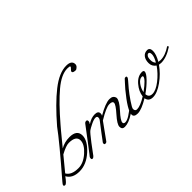

<svg xmlns="http://www.w3.org/2000/svg" viewBox="-69 -790 1109 1109"><g transform="rotate(-45 485.0 -236.0)"><path d="M113 -130 43 -45Q61 -12 119 -12Q160 -12 200.5 -48Q241 -84 241 -117Q241 -155 182 -155Q159 -155 113 -130ZM32 -33Q6 3 -4 3Q-14 3 -14 -3.5Q-14 -10 -3 -22Q152 -201 201 -269Q288 -370 358.5 -425.5Q429 -481 487 -481Q531 -481 531 -449Q531 -434 510 -423Q484 -423 484 -434Q484 -440 492.5 -447.5Q501 -455 501 -460Q501 -465 480 -465Q431 -465 368.5 -412.5Q306 -360 223 -263Q221 -262 135 -157Q168 -176 208 -176Q269 -176 269 -129Q269 -87 218 -40.5Q167 6 110 6Q53 6 32 -33Z M484 -19Q484 -8 498 -8Q526 -8 586 -62Q589 -66 592.5 -66Q596 -66 596 -61Q596 -48 552.5 -19.5Q509 9 477 9Q455 9 455 -14Q455 -34 493 -76.5Q531 -119 531 -133.5Q531 -148 505 -147.5Q479 -147 413 -107Q344 -11 340.5 -6.5Q337 -2 329 -2Q321 -2 321 -10Q321 -18 330 -27Q343 -45 355 -60.5Q367 -76 374 -85.5Q381 -95 387.5 -103Q394 -111 397 -115.5Q400 -120 402.5 -123Q405 -126 405.5 -128.5Q406 -131 406.5 -133Q407 -135 407 -138Q407 -149 393.5 -149Q380 -149 355.5 -137Q331 -125 321 -117.5Q311 -110 275.5 -63.5Q240 -17 229 -1Q222 7 215 7Q208 7 208 -1Q208 -9 211 -12.5Q214 -16 222.5 -27Q231 -38 243.5 -54.5Q256 -71 263 -80Q270 -89 328 -166Q334 -174 343 -174Q352 -174 352 -164Q352 -154 345 -147L346 -146Q376 -166 404.5 -166Q433 -166 433 -145Q433 -136 429 -130Q494 -168 527 -168Q542 -168 550.5 -162Q559 -156 562 -143Q562 -120 523 -77.5Q484 -35 484 -19Z M866 -127Q884 -158 884 -177Q884 -196 873 -196Q866 -196 860 -187.5Q854 -179 854 -158.5Q854 -138 866 -127ZM758 -122Q758 -127 750 -127Q732 -127 715.5 -104.5Q699 -82 695 -57Q758 -103 758 -122ZM674 -28Q616 7 585 7Q554 7 554 -14Q554 -49 632 -143Q642 -155 656.5 -170.5Q671 -186 673.5 -189Q676 -192 683 -192Q690 -192 690 -185.5Q690 -179 679.5 -167.5Q669 -156 649 -132Q629 -108 606 -74Q583 -40 583 -31Q583 -13 599 -13Q626 -13 674 -43Q678 -79 706.5 -112.5Q735 -146 770 -146Q784 -146 784 -136Q784 -122 757.5 -94.5Q731 -67 694 -41Q696 -13 724.5 -13Q753 -13 791.5 -43Q830 -73 857 -112Q834 -128 834 -155Q834 -182 846.5 -198Q859 -214 880.5 -214Q902 -214 902 -186.5Q902 -159 879 -120Q889 -118 896 -118Q935 -118 979 -148L984 -143Q984 -140 982 -138Q931 -104 887 -104Q880 -104 870 -106Q839 -62 793.5 -29.5Q748 3 713.5 3Q679 3 674 -28Z"/></g></svg>

Font: Miss Fajardose
Style: Regular
Weight: 400
Version: Version 1.000